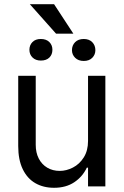

<svg xmlns="http://www.w3.org/2000/svg" viewBox="-20 -894 593 921"><path d="M402.3 -530.3H485.4V0H402.3V-89.8H396.5Q376 -46.4 336.2 -19.8Q296.4 6.8 239.3 6.8Q188 6.8 149.4 -15.4Q110.8 -37.6 89.1 -82.5Q67.4 -127.4 67.4 -193.4V-530.3H151.4V-199.2Q151.4 -161.6 166 -133.3Q180.7 -105 206.8 -89.6Q232.9 -74.2 266.6 -74.2Q298.3 -74.2 329.8 -90.3Q361.3 -106.4 381.8 -138.9Q402.3 -171.4 402.3 -217.8ZM175.8 -707Q201.7 -707 216.6 -692.4Q231.4 -677.7 231.4 -655.3Q231.4 -632.3 216.8 -617.9Q202.1 -603.5 175.8 -603.5Q150.9 -603.5 136 -618.2Q121.1 -632.8 121.1 -655.3Q121.1 -677.2 135.5 -692.1Q149.9 -707 175.8 -707ZM381.8 -707Q407.7 -707 422.6 -691.7Q437.5 -676.3 437.5 -653.3Q437.5 -631.8 422.6 -616.7Q407.7 -601.6 381.8 -601.6Q356 -601.6 340.6 -616.7Q325.2 -631.8 325.2 -653.3Q325.2 -676.3 340.3 -691.7Q355.5 -707 381.8 -707ZM332 -732.4H249L123 -874H239.3Z"/></svg>

Font: Pretendard JP
Style: Regular
Weight: 400
Designer: Base glyphs from Inter by Rasmus Andersson; Hangeul glyphs from Noto Sans CJK(Source Han Sans) by Jang Soo-young and Kan
Foundry: Kil Hyung-jin
Version: Version 1.309